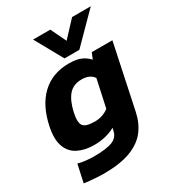

<svg xmlns="http://www.w3.org/2000/svg" viewBox="-208 -827 1016 1121"><g transform="rotate(-30 299.5 -266.5)"><path d="M296 -522 192 -709H308L358 -605L455 -709H581L396 -522ZM158 176Q142 176 116 174.5Q90 173 65.5 170.5Q41 168 28 166L54 47Q73 53 104 56.5Q135 60 157 60Q243 60 283.5 44Q324 28 332 -13L336 -31Q308 -15 271 -6Q234 3 196 3Q133 3 87.5 -19.5Q42 -42 23.5 -91.5Q5 -141 21 -220Q47 -348 119 -416Q191 -484 303 -484Q353 -484 383.5 -470.5Q414 -457 435 -433L452 -474H591L500 -43Q486 24 448.5 73Q411 122 340.5 149Q270 176 158 176ZM266 -114Q294 -114 317 -122Q340 -130 360 -145L400 -330Q376 -366 320 -366Q264 -366 232.5 -329.5Q201 -293 185 -221Q172 -159 188.5 -136.5Q205 -114 266 -114Z"/></g></svg>

Font: Kanit SemiBold
Style: Italic
Weight: 600
Italic angle: -12°
Designer: Katatrad Team
Foundry: CadsonDemak
Version: Version 2.000; ttfautohint (v1.8.3)